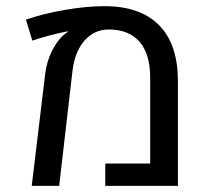

<svg xmlns="http://www.w3.org/2000/svg" viewBox="-20 -606 674 626"><path d="M127.4 -365.7Q132.3 -405.8 150.1 -441.2Q168 -476.6 191.9 -495.6Q193.8 -497.1 201.7 -502.4L200.7 -503.9Q178.7 -500 145.8 -491.5Q112.8 -482.9 85.4 -473.6L64.5 -542Q121.1 -561.5 191.4 -573.7Q261.7 -585.9 320.8 -585.9Q437 -585.9 498.3 -524.2Q559.6 -462.4 560.1 -342.8V0H323.2V-72.8H469.7V-353Q469.7 -429.7 435.1 -469.7Q400.4 -509.8 334.5 -509.8Q287.1 -509.8 255.4 -473.4Q223.6 -437 216.3 -374.5L172.9 0H83.5Z"/></svg>

Font: Heebo
Style: Regular
Weight: 400
Designer: Oded Ezer
Foundry: Meir Sadan
Version: Version 2.001; ttfautohint (v1.5.14-ce02) -l 8 -r 50 -G 200 